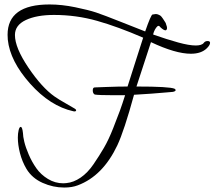

<svg xmlns="http://www.w3.org/2000/svg" viewBox="-20 -707 962 861"><path d="M60 -90Q60 -108 63.5 -123Q67 -138 73 -138Q80 -138 83 -110Q83 -96 89 -71Q95 -46 109 -13.5Q123 19 143 47.5Q163 76 195 95.5Q227 115 264 115Q271 115 278 114Q310 111 341.5 89.5Q373 68 399 30Q425 -8 446 -44Q467 -80 487.5 -132Q508 -184 518 -211.5Q528 -239 541 -280Q540 -280 532.5 -280Q525 -280 513.5 -280Q502 -280 490 -280Q423 -280 405 -283Q396 -288 396 -301.5Q396 -315 405 -315L458 -317Q510 -319 552 -319Q564 -356 588 -432Q612 -508 622 -538Q509 -587 415.5 -613.5Q322 -640 222 -640Q144 -640 95.5 -617Q47 -594 47 -550Q47 -493 107.5 -403.5Q168 -314 225 -274Q245 -260 275.5 -243Q306 -226 315 -220Q323 -215 321 -210.5Q319 -206 309 -208Q205 -231 115 -332Q25 -433 15 -529Q14 -540 14 -551Q14 -687 202 -687Q257 -687 317.5 -674.5Q378 -662 411 -651Q444 -640 524.5 -608Q605 -576 631 -566Q657 -641 664 -642Q666 -642 668 -642.5Q670 -643 671.5 -643Q673 -643 674.5 -643.5Q676 -644 678 -644Q684 -644 689 -642Q694 -640 697.5 -638Q701 -636 705 -631Q709 -626 710.5 -623.5Q712 -621 717 -613.5Q722 -606 723 -604Q724 -601 725 -597.5Q726 -594 727 -591.5Q728 -589 728.5 -586.5Q729 -584 729 -581Q729 -577 727 -574Q725 -571 722 -571Q714 -571 699 -585Q695 -591 691 -591Q686 -591 680 -582.5Q674 -574 670.5 -565Q667 -556 667 -552Q730 -530 779 -516.5Q828 -503 858 -503Q871 -503 880.5 -506Q890 -509 894 -515Q900 -523 911 -523Q922 -523 922 -515Q922 -505 908 -491Q883 -466 836 -466Q767 -466 657 -518Q596 -333 592 -319Q741 -319 763 -309Q770 -304 766.5 -300Q763 -296 755 -295Q752 -295 726 -292.5Q700 -290 658.5 -287Q617 -284 581 -282Q537 -121 506 -55Q441 82 329 124Q303 134 268 134Q218 134 171 113Q124 92 99 51Q79 17 69.5 -20.5Q60 -58 60 -90Z"/></svg>

Font: Bilbo Swash Caps
Style: Regular
Weight: 400
Designer: Robert E. Leuschke
Foundry: Robert E. Leuschke
Version: Version 1.003